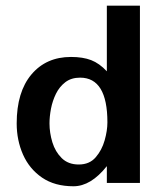

<svg xmlns="http://www.w3.org/2000/svg" viewBox="-20 -648 573 680"><path d="M360.4 -214.8Q360.4 -185.5 350.6 -150.9Q340.8 -116.2 318.8 -90.8Q296.9 -65.4 258.8 -65.4Q221.7 -65.4 198.7 -87.9Q175.8 -110.4 165.5 -144Q155.3 -177.7 155.3 -210.9Q155.3 -235.4 160.6 -263.2Q166 -291 178.2 -315.9Q190.4 -340.8 211.4 -356.9Q232.4 -373 263.7 -373Q360.4 -373 360.4 -214.8ZM475.6 0V-627.9H358.4V-395.5Q332 -423.8 302.7 -435.1Q273.4 -446.3 231.4 -446.3Q143.6 -446.3 91.3 -384.3Q39.1 -322.3 39.1 -210.9Q39.1 -151.4 61.5 -100.6Q84 -49.8 128.9 -19Q173.8 11.7 240.2 11.7Q301.8 11.7 358.4 -59.6V0Z"/></svg>

Font: Namkio Khamti Book
Style: Bold
Weight: 800
Designer: Debbi Hosken
Foundry: SIL International
Version: Version 3.917